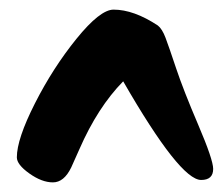

<svg xmlns="http://www.w3.org/2000/svg" viewBox="-20 -902 463 399"><path d="M423 -551Q423 -528 398 -528Q354 -528 236 -733Q183 -679 145 -592Q134 -567 128 -554Q113 -523 90 -523Q67 -523 41 -541.5Q15 -560 15 -575Q15 -613 52.5 -687Q90 -761 139 -821.5Q188 -882 216 -882Q258 -882 308 -849Q317 -842 324 -823.5Q331 -805 346 -760Q361 -715 392 -642.5Q423 -570 423 -551Z"/></svg>

Font: Kalam
Style: Bold
Weight: 700
Version: Version 2.001;PS 1.0;hotconv 1.0.79;makeotf.lib2.5.61930; tt